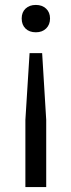

<svg xmlns="http://www.w3.org/2000/svg" viewBox="-20 -569 290 779"><path d="M100 -353.5H151L167.5 -82.5V190H83V-82.5ZM125.5 -549Q151 -549 167 -534Q183 -519 183 -494Q183 -469 167.2 -453.5Q151.5 -438 125.5 -438Q99 -438 83.5 -453.2Q68 -468.5 68 -494Q68 -519.5 83.8 -534.2Q99.5 -549 125.5 -549Z"/></svg>

Font: Encode Sans SC
Style: Regular
Weight: 400
Version: Version 3.002